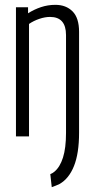

<svg xmlns="http://www.w3.org/2000/svg" viewBox="-20 -564 392 794"><path d="M307 -15Q307 70 286 122.5Q265 175 226 197Q218 201 210 204Q202 207 194 210L188 156Q198 152 205 146Q228 127 240.5 87.5Q253 48 253 -14V-419Q253 -494 187 -494Q166 -494 142.5 -486Q119 -478 100 -465V0H46V-534H96V-509Q121 -525 149.5 -534.5Q178 -544 209 -544Q253 -544 280 -517Q307 -490 307 -432Z"/></svg>

Font: Georama Condensed Light
Style: Regular
Weight: 300
Width: 3
Designer: Jean-Baptiste Levee
Foundry: Production Type
Version: Version 1.000